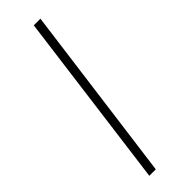

<svg xmlns="http://www.w3.org/2000/svg" viewBox="-277 -761 839 839"><g transform="rotate(-45 142.5 -341.0)"><path d="M169 -752H210L101 70H61Z"/></g></svg>

Font: Bellota Text Light
Style: Italic
Weight: 300
Italic angle: -7.5°
Designer: Kemie Guaida
Foundry: Kemie Guaida
Version: Version 4.001